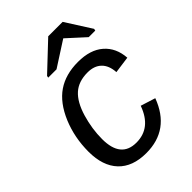

<svg xmlns="http://www.w3.org/2000/svg" viewBox="-216 -825 932 932"><g transform="rotate(-45 250.0 -359.0)"><path d="M229 -60Q330 -60 370 -172L446 -148Q387 10 227 10Q133 10 83 -43Q33 -96 33 -193Q33 -290 68 -374Q104 -459 162 -498.5Q220 -538 305 -538Q389 -538 436.5 -496.5Q484 -455 489 -383L402 -371Q399 -419 373 -444Q347 -469 302 -469Q240 -469 203 -436Q165 -402 144 -331Q123 -260 123 -190Q123 -60 229 -60ZM474 -596 472 -586H427L336 -669H335L206 -586H149L151 -596L291 -728H390Z"/></g></svg>

Font: Libra Sans Modern
Style: Italic
Weight: 400
Italic angle: -12°
Foundry: Stefan Peev, Context Ltd
Version: Version 1.000